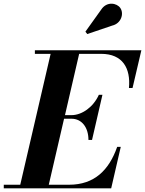

<svg xmlns="http://www.w3.org/2000/svg" viewBox="-68 -1023 788 1043"><path d="M541.5 -884C589 -895 607 -947 586 -979C567.5 -1007 512 -1017.5 481.5 -970.5L396 -851L406 -838ZM320.5 -378C377 -378 412.5 -330 412.5 -263H432L488.5 -508H469C439 -441 377 -397.5 320.5 -397.5H285L362 -730.5H481.5C598.5 -730.5 642.5 -652 632.5 -545H652L700 -750H121.5V-730.5H207L42 -19.5H-47.5V0H536L588 -225H568.5C524 -98 444 -19.5 307.5 -19.5H197L280 -378Z"/></svg>

Font: Bodoni* 11pt
Style: Bold Italic
Weight: 700
Italic angle: -13°
Version: Version 2.3